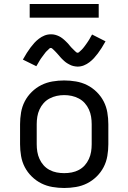

<svg xmlns="http://www.w3.org/2000/svg" viewBox="-20 -929 640 957"><path d="M300 8Q271 8 241.5 3Q212 -2 186 -15Q160 -28 138.5 -49Q117 -70 103.5 -96Q90 -122 85 -151.5Q80 -181 80 -210V-310Q80 -339 85 -368.5Q90 -398 103.5 -424Q117 -450 138.5 -471Q160 -492 186 -505Q212 -518 241.5 -523Q271 -528 300 -528Q329 -528 358.5 -523Q388 -518 414 -505Q440 -492 461.5 -471Q483 -450 496.5 -424Q510 -398 515 -368.5Q520 -339 520 -310V-210Q520 -181 515 -151.5Q510 -122 496.5 -96Q483 -70 461.5 -49Q440 -28 414 -15Q388 -2 358.5 3Q329 8 300 8ZM300 -66Q319 -66 337.5 -69.5Q356 -73 373 -82Q390 -91 402.5 -105Q415 -119 423 -136.5Q431 -154 434 -172.5Q437 -191 437 -210V-310Q437 -329 434 -347.5Q431 -366 423 -383.5Q415 -401 402.5 -415Q390 -429 373 -438Q356 -447 337.5 -451Q319 -455 300 -455Q281 -455 262.5 -451Q244 -447 227 -438Q210 -429 197.5 -415Q185 -401 177 -383.5Q169 -366 166 -347.5Q163 -329 163 -310V-210Q163 -191 166 -172.5Q169 -154 177 -136.5Q185 -119 197.5 -105Q210 -91 227 -82Q244 -73 262.5 -69.5Q281 -66 300 -66ZM366 -597Q361 -597 355.5 -598Q350 -599 345 -600Q340 -601 335.5 -603Q331 -605 326 -607.5Q321 -610 317 -612.5Q313 -615 308.5 -618Q304 -621 300 -625Q296 -629 292 -632.5Q288 -636 284.5 -640Q281 -644 278 -647.5Q275 -651 271.5 -655Q268 -659 264 -663.5Q260 -668 256 -672Q252 -676 249 -679Q246 -682 241.5 -686Q237 -690 234 -690Q229 -690 226 -687Q223 -684 219 -680Q215 -676 212 -673.5Q209 -671 207 -668Q205 -665 202.5 -662Q200 -659 197.5 -655.5Q195 -652 192 -648Q189 -644 186 -640Q183 -636 180 -631Q177 -626 174 -621Q171 -616 168 -610.5Q165 -605 161 -599L94 -632Q104 -650 113.5 -665Q123 -680 132.5 -692.5Q142 -705 151.5 -715.5Q161 -726 174 -736Q187 -746 202 -752Q217 -758 234 -758Q239 -758 244.5 -757.5Q250 -757 255 -755.5Q260 -754 264.5 -752.5Q269 -751 274 -748.5Q279 -746 283 -743.5Q287 -741 291.5 -737.5Q296 -734 300 -730.5Q304 -727 308 -723Q312 -719 315.5 -715.5Q319 -712 322 -708.5Q325 -705 328.5 -700.5Q332 -696 336 -692Q340 -688 344 -684Q348 -680 351 -677Q354 -674 358.5 -670Q363 -666 366 -666Q371 -666 374 -669Q377 -672 381 -675.5Q385 -679 388 -682Q391 -685 393 -687.5Q395 -690 397.5 -693Q400 -696 402.5 -699.5Q405 -703 408 -707Q411 -711 414 -715.5Q417 -720 420 -724.5Q423 -729 426 -734Q429 -739 432 -745Q435 -751 439 -757L506 -723Q496 -705 486.5 -690Q477 -675 467.5 -662.5Q458 -650 448.5 -639.5Q439 -629 426 -619Q413 -609 398 -603Q383 -597 366 -597ZM472 -841H128V-909H472Z"/></svg>

Font: Nova
Style: Regular
Weight: 400
Monospace: yes
Designer: Belleve Invis
Foundry: Belleve Invis
Version: Version 24.1.4; ttfautohint (v1.8.4)